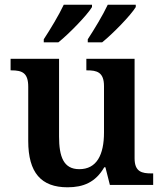

<svg xmlns="http://www.w3.org/2000/svg" viewBox="-20 -786 695 816"><path d="M353 -619V-606H414C459 -642 536 -721 557 -756V-766H438C417 -721 381 -662 353 -619ZM166 -619V-606H228C273 -642 350 -721 371 -756V-766H251C230 -721 194 -662 166 -619ZM267 10C334 10 386 -11 423 -75H428L447 0H631V-49H624C584 -49 552 -55 552 -113V-536H347V-487H350C391 -487 422 -480 422 -420V-223C422 -128 391 -67 317 -67C250 -67 231 -120 231 -206V-536H25V-487H28C75 -487 100 -476 100 -417V-187C100 -52 155 10 267 10Z"/></svg>

Font: Noto Serif Lao SemiBold
Style: Regular
Weight: 600
Designer: Monotype Design Team
Foundry: Monotype Imaging Inc.
Version: Version 2.003